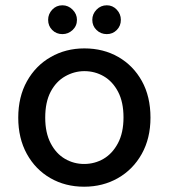

<svg xmlns="http://www.w3.org/2000/svg" viewBox="-20 -694 638 726"><path d="M298 12Q227 12 170.5 -20.5Q114 -53 81.5 -112Q49 -171 49 -249Q49 -328 82 -387Q115 -446 172 -478.5Q229 -511 299 -511Q371 -511 427.5 -478.5Q484 -446 516.5 -387.5Q549 -329 549 -249Q549 -171 516 -112Q483 -53 426 -20.5Q369 12 298 12ZM298 -74Q338 -74 371.5 -93.5Q405 -113 426 -152.5Q447 -192 447 -250Q447 -308 426.5 -347Q406 -386 372.5 -405.5Q339 -425 299 -425Q261 -425 226.5 -405.5Q192 -386 171.5 -347Q151 -308 151 -249Q151 -192 171.5 -152.5Q192 -113 225.5 -93.5Q259 -74 298 -74ZM216 -565Q193 -565 177.5 -580.5Q162 -596 162 -619Q162 -641 177.5 -657.5Q193 -674 216 -674Q238 -674 254.5 -657.5Q271 -641 271 -619Q271 -596 254.5 -580.5Q238 -565 216 -565ZM384 -565Q361 -565 345 -580.5Q329 -596 329 -619Q329 -641 345 -657.5Q361 -674 384 -674Q406 -674 421.5 -657.5Q437 -641 437 -619Q437 -596 421.5 -580.5Q406 -565 384 -565Z"/></svg>

Font: DM Sans 20pt Medium
Style: Regular
Weight: 500
Version: Version 4.004;gftools[0.9.30]